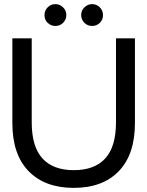

<svg xmlns="http://www.w3.org/2000/svg" viewBox="-20 -896 715 932"><path d="M40 -299V-710H134V-302Q134 -184 186 -127Q238 -70 338 -70Q439 -70 491 -127Q543 -184 543 -302V-710H635V-299Q635 -146 556.5 -65Q478 16 338 16Q198 16 119 -65Q40 -146 40 -299ZM196 -823Q196 -845 211.5 -860.5Q227 -876 249 -876Q270 -876 286 -860.5Q302 -845 302 -823Q302 -801 286.5 -785.5Q271 -770 249 -770Q227 -770 211.5 -785Q196 -800 196 -823ZM374 -823Q374 -845 390 -860.5Q406 -876 427 -876Q449 -876 464.5 -860.5Q480 -845 480 -823Q480 -800 464.5 -785Q449 -770 427 -770Q405 -770 389.5 -785.5Q374 -801 374 -823Z"/></svg>

Font: AtCorfu Sans
Style: AtCorfu Sans Regular
Weight: 400
Designer: Kostas Teopoulos
Foundry: Kostas Teopoulos
Version: Version 1.00 July 8, 2025, initial release